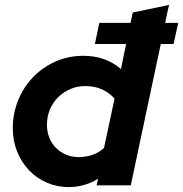

<svg xmlns="http://www.w3.org/2000/svg" viewBox="-20 -754 745 781"><path d="M373 0Q375 -7 376 -13.5Q377 -20 379 -27Q324 7 259 7Q212 7 170.5 -11Q129 -29 98 -61.5Q67 -94 49.5 -138Q32 -182 32 -234Q32 -291 53 -344Q74 -397 112 -437.5Q150 -478 203 -502.5Q256 -527 319 -527Q410 -527 472 -473Q477 -499 482.5 -524.5Q488 -550 493 -575H366Q371 -597 375 -618Q379 -639 384 -661H511Q513 -672 515.5 -682Q518 -692 520 -703Q557 -711 594 -718.5Q631 -726 668 -734Q663 -716 659.5 -697.5Q656 -679 652 -661H705Q700 -639 695.5 -618Q691 -597 686 -575H634Q603 -431 573 -288Q543 -145 512 0ZM171 -246Q171 -218 180.5 -194Q190 -170 207.5 -152.5Q225 -135 248.5 -125Q272 -115 300 -115Q328 -115 354.5 -123.5Q381 -132 403 -152Q414 -203 424.5 -252.5Q435 -302 446 -353Q400 -404 326 -404Q296 -404 268 -392.5Q240 -381 218.5 -360.5Q197 -340 184 -311Q171 -282 171 -246Z"/></svg>

Font: Rosa Sans
Style: Bold Italic
Weight: 700
Italic angle: -12°
Designer: Pentagram / MCKL
Foundry: Pentagram / MCKL
Version: Version 1.005;September 16, 2019;FontCreator 11.5.0.2425 64-